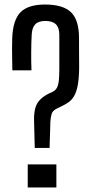

<svg xmlns="http://www.w3.org/2000/svg" viewBox="-20 -828 403 848"><path d="M133.5 -174.5 130.5 -291.5Q129.5 -323 134.5 -345.2Q139.5 -367.5 153.2 -383.5Q167 -399.5 192 -413L211.5 -422Q225.5 -429 231.8 -441.2Q238 -453.5 240 -473.5Q242 -493.5 242 -521.5V-674.5Q242 -706 226.8 -720.8Q211.5 -735.5 180 -735.5Q150 -735.5 135.8 -720.8Q121.5 -706 120 -674.5Q118 -636.5 117.8 -597Q117.5 -557.5 119 -517.5H34.5Q34 -540.5 33.8 -564.5Q33.5 -588.5 33.2 -612.5Q33 -636.5 34 -660Q37 -739.5 70.5 -773.8Q104 -808 179 -808Q258.5 -808 293.8 -773.8Q329 -739.5 329 -660Q329 -616 329.2 -590.5Q329.5 -565 329.5 -549.8Q329.5 -534.5 329.5 -521.5Q328.5 -477 322.8 -448.5Q317 -420 306.8 -403Q296.5 -386 282.5 -376.2Q268.5 -366.5 251.5 -358.5L231 -348.5Q211.5 -339 207.5 -323Q203.5 -307 202.5 -291L199 -174.5ZM102.5 0V-102H229V0Z"/></svg>

Font: Big Shoulders Display Thin SemiBold
Style: Regular
Weight: 600
Version: Version 2.002